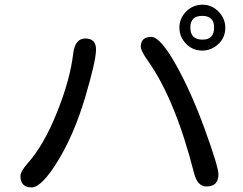

<svg xmlns="http://www.w3.org/2000/svg" viewBox="-20 -814 1040 821"><path d="M846.7 -793.9Q885.7 -793.9 914.6 -764.2Q943.4 -734.4 943.4 -695.3Q943.4 -653.3 913.6 -625.5Q883.8 -597.7 844.7 -597.7Q803.7 -597.7 775.4 -627Q747.1 -656.2 747.1 -695.8Q747.1 -735.4 775.9 -764.6Q804.7 -793.9 846.7 -793.9ZM844.7 -746.1Q793.9 -746.1 793.9 -696.3Q793.9 -644.5 845.7 -644.5Q895.5 -644.5 895.5 -696.3Q895.5 -746.1 844.7 -746.1ZM344.7 -649.4Q390.6 -649.4 390.6 -602.5Q390.6 -553.7 343.8 -396.5Q296.9 -239.3 227.5 -126Q158.2 -12.7 115.2 -12.7Q67.4 -12.7 67.4 -61.5Q67.4 -81.1 99.6 -117.2Q168 -194.3 224.1 -334.5Q280.3 -474.6 293 -585Q300.8 -649.4 344.7 -649.4ZM627 -656.2Q665 -656.2 731 -539.6Q796.9 -422.9 855.5 -261.7Q914.1 -100.6 914.1 -68.4Q914.1 -16.6 862.3 -16.6Q825.2 -16.6 810.5 -71.3Q729.5 -388.7 613.3 -552.7Q582 -596.7 582 -614.3Q582 -656.2 627 -656.2Z"/></svg>

Font: jf-openhuninn-1.0
Style: Regular
Weight: 400
Designer: [Kosugi Maru]
      Designed by Motoya company      

      [Varela Round]
      Joe Prince(Latin component); Avraham Co
Foundry: justfont CO.,LTD.
Version: 1.0